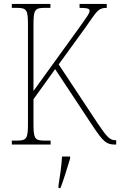

<svg xmlns="http://www.w3.org/2000/svg" viewBox="-20 -734 610 975"><path d="M40 0H237V-20H206C155 -20 150 -31 150 -111V-230L260 -383L451 -94C505 -13 521 0 564 0H570V-22H566C538 -22 523 -38 477 -106L278 -407L413 -593C470 -673 476 -694 522 -694V-714H384V-694C421 -694 435 -691 435 -680C435 -666 423 -651 379 -589L150 -272V-607C150 -683 156 -694 206 -694H236V-714H40V-694H66C116 -694 122 -683 122 -607V-108C122 -31 116 -20 66 -20H40ZM277 208V221H287C303 181 323 113 336 71V61H295C292 111 285 159 277 208Z"/></svg>

Font: Noto Serif Hebrew Condensed Thin
Style: Regular
Weight: 100
Width: 3
Designer: Monotype Design Team
Foundry: Monotype Imaging Inc.
Version: Version 2.004